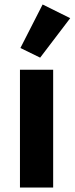

<svg xmlns="http://www.w3.org/2000/svg" viewBox="-20 -836 333 856"><path d="M159 -579 71 -622 170 -816 293 -755ZM69 0V-525H217V0Z"/></svg>

Font: Anuphan
Style: Bold
Weight: 700
Designer: Mike Abbink, Paul van der Laan, Pieter van Rosmalen, Mint Tantisuwanna
Foundry: Bold Monday; Cadson Demak
Version: Version 3.002;hotconv 1.0.109;makeotfexe 2.5.65596